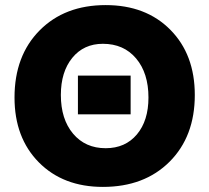

<svg xmlns="http://www.w3.org/2000/svg" viewBox="-20 -724 822 754"><path d="M384 10Q228 10 132.5 -86.5Q37 -183 37 -341Q37 -505 135.5 -604.5Q234 -704 395 -704Q553 -704 649 -607Q745 -510 745 -351Q745 -188 646 -89Q547 10 384 10ZM395 -142Q472 -142 517.5 -196Q563 -250 563 -341Q563 -437 514.5 -494.5Q466 -552 384 -552Q309 -552 264 -497Q219 -442 219 -351Q219 -256 267 -199Q315 -142 395 -142ZM286 -275V-427H493V-275Z"/></svg>

Font: Cantarell Extra Bold
Style: Regular
Weight: 800
Designer: Dave Crossland, Nikolaus Waxweiler, Florian Fecher, Jacques Le Bailly, Eben Sorkin, Alexei Vanyashin, Alexios Zavras, Em
Version: Version 0.303